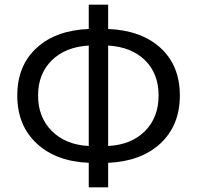

<svg xmlns="http://www.w3.org/2000/svg" viewBox="-20 -778 843 822"><path d="M443 -153Q542 -158 601 -217Q659 -276 659 -369Q659 -463 601 -520Q543 -577 443 -583ZM360 -583Q260 -577 202 -520Q143 -462 143 -369Q143 -276 202 -217Q261 -158 360 -153ZM443 -654Q584 -648 666 -574Q750 -498 750 -369Q750 -241 666 -163Q583 -87 443 -81V24H360V-81Q220 -87 138 -163Q54 -240 54 -369Q54 -498 138 -574Q219 -648 360 -654V-758H443Z"/></svg>

Font: 思源黑体R
Style: Regular
Weight: 400
Designer: Ryoko NISHIZUKA  (kana & ideographs); Paul D. Hunt (Latin, Greek & Cyrillic); Wenlong ZHANG  (bopomofo); Sandoll Communi
Foundry: Adobe Systems Incorporated
Version: Version 1.00 June 24, 2014, initial release